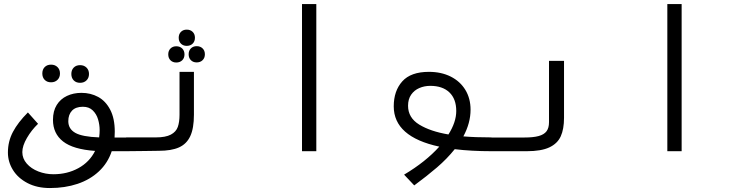

<svg xmlns="http://www.w3.org/2000/svg" viewBox="-20 -745 3640 946"><path d="M19 6.5Q19 -48.5 43.8 -95.2Q68.5 -142 117.5 -191L167.5 -135Q135.5 -104.5 112.8 -65.5Q90 -26.5 90 4.5Q90 36 111.8 61Q133.5 86 169 99.8Q204.5 113.5 243 113.5Q311.5 113.5 366.2 83.5Q421 53.5 448.5 -1.5Q340.5 -9 290.8 -48Q241 -87 241 -154.5Q241 -198 259.5 -227.8Q278 -257.5 310 -272.5Q342 -287.5 381.5 -287.5Q426.5 -287.5 463.5 -267.5Q500.5 -247.5 523 -204.5Q545.5 -161.5 545.5 -96Q545.5 -86.5 544.5 -67.5H604V0H530.5Q511 58.5 467.5 99.2Q424 140 362.2 160.8Q300.5 181.5 226 181.5Q162.5 181.5 115.5 157Q68.5 132.5 43.8 92.5Q19 52.5 19 6.5ZM468.5 -68Q471 -87 471 -103.5Q471 -130.5 463.2 -156.8Q455.5 -183 437 -201Q418.5 -219 388.5 -219Q353 -219 334.8 -199.8Q316.5 -180.5 316.5 -148Q316.5 -110 350.8 -90.5Q385 -71 468.5 -68ZM188.5 -383Q188.5 -402.5 200.2 -414.5Q212 -426.5 231.5 -426.5Q251 -426.5 263.2 -414.5Q275.5 -402.5 275.5 -383Q275.5 -363.5 263.2 -351.5Q251 -339.5 231.5 -339.5Q212 -339.5 200.2 -351.5Q188.5 -363.5 188.5 -383ZM331.5 -380.5Q331.5 -400 343.2 -412Q355 -424 374.5 -424Q394 -424 406.2 -412Q418.5 -400 418.5 -380.5Q418.5 -361 406.2 -349Q394 -337 374.5 -337Q355 -337 343.2 -349Q331.5 -361 331.5 -380.5Z M601.5 -68H747.5Q796 -68 821.8 -81.8Q847.5 -95.5 856 -119.5Q864.5 -143.5 864.5 -180V-391H935.5V-180Q935.5 -113 917.5 -74.2Q899.5 -35.5 862 -18.8Q824.5 -2 762.5 -2L693.5 -1L601.5 0ZM860.5 -559Q860.5 -577 871.5 -588Q882.5 -599 900 -599Q918 -599 929.2 -588Q940.5 -577 940.5 -559Q940.5 -541 929.2 -530Q918 -519 900 -519Q882.5 -519 871.5 -530Q860.5 -541 860.5 -559ZM809 -477Q809 -495 820 -506Q831 -517 848.5 -517Q866.5 -517 877.8 -506Q889 -495 889 -477Q889 -459 877.8 -448Q866.5 -437 848.5 -437Q831 -437 820 -448Q809 -459 809 -477ZM909.5 -477.5Q909.5 -495.5 920.5 -506.5Q931.5 -517.5 949 -517.5Q967 -517.5 978.2 -506.5Q989.5 -495.5 989.5 -477.5Q989.5 -459.5 978.2 -448.5Q967 -437.5 949 -437.5Q931.5 -437.5 920.5 -448.5Q909.5 -459.5 909.5 -477.5Z M1538.5 -725V0H1468V-725Z M2144.5 -22.5Q1920 -71 1920 -221Q1920 -297 1962 -344Q2004 -391 2093.5 -391Q2154 -391 2200.5 -367.8Q2247 -344.5 2272.8 -302.2Q2298.5 -260 2298.5 -204.5Q2298.5 -139 2263 -73Q2322 -68 2401.5 -68V0Q2302 0 2220.5 -10Q2182.5 37.5 2133 80Q2083.5 122.5 2021 168.5L1971 115.5Q2077 52.5 2144.5 -22.5ZM2189.5 -82.5Q2228 -143.5 2228 -198Q2228 -257.5 2194.2 -289.8Q2160.5 -322 2100 -322Q2071 -322 2046 -311.2Q2021 -300.5 2005.8 -278.5Q1990.5 -256.5 1990.5 -224Q1990.5 -165 2045.5 -131.2Q2100.5 -97.5 2189.5 -82.5Z M2400 -67.5H2564Q2608 -67.5 2634.2 -74.8Q2660.5 -82 2672.8 -98.2Q2685 -114.5 2685 -143V-445H2759V-164.5Q2759 -109 2742.8 -73.2Q2726.5 -37.5 2686.5 -18.8Q2646.5 0 2575.5 0H2400Z M3338.5 -725V0H3268V-725Z"/></svg>

Font: JuliaMono Light
Style: Regular
Weight: 300
Monospace: yes
Designer: cormullion
Foundry: corm
Version: Version 0.054; ttfautohint (v1.8.4)